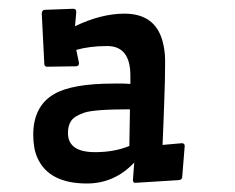

<svg xmlns="http://www.w3.org/2000/svg" viewBox="-20 -794 539 440"><path d="M151.9 -733.9Q211.9 -762.7 265.1 -762.7Q334.5 -762.7 352.1 -701.2Q358.4 -678.7 358.4 -655Q358.4 -631.3 357.9 -608.9Q357.4 -586.4 356.4 -560.5L354.5 -509.3Q353.5 -483.4 352.5 -461.9L396.5 -465.8Q403.3 -465.8 403.3 -459.5L397.5 -387.7Q397 -382.3 390.1 -381.3L289.6 -375Q284.7 -375 284.7 -382.3L287.6 -421.4Q242.2 -373.5 179.2 -373.5Q91.3 -373.5 65.4 -433.1Q56.2 -453.6 56.2 -485.6Q56.2 -517.6 68.1 -541Q80.1 -564.5 103.5 -578.1Q144.5 -602.5 240.7 -602.5H259.3Q267.6 -602.5 278.8 -601.6V-620.6Q278.8 -688.5 225.6 -688.5Q186 -688.5 154.8 -679.7L161.1 -649.4Q161.1 -642.1 153.8 -642.1L87.9 -641.1Q81.5 -641.1 81.5 -648.4L75.7 -762.7Q76.2 -771.5 83 -771.5L147.9 -773.9Q154.8 -773.9 154.8 -766.6ZM135.7 -489.3Q135.7 -445.3 197.8 -445.3Q242.2 -445.3 276.4 -459.5L277.8 -543.5Q194.8 -543.5 172.6 -535.6Q150.4 -527.8 143.1 -517.1Q135.7 -506.3 135.7 -489.3Z"/></svg>

Font: Wellfleet
Style: Regular
Weight: 400
Designer: Riccardo De Franceschi
Foundry: Riccardo De Franceschi
Version: Version 1.002